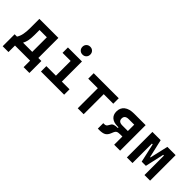

<svg xmlns="http://www.w3.org/2000/svg" viewBox="89 -1686 2753 2753"><g transform="rotate(45 1465.0 -309.5)"><path d="M14.6 131.8V-110.8H62Q87.4 -149.4 98.4 -203.4Q109.4 -257.3 109.4 -329.1V-517.6H495.1V-110.8H556.6V131.8H439V0H132.3V131.8ZM371.6 -110.8V-406.7H223.6V-305.7Q223.6 -244.6 214.8 -196.3Q206.1 -147.9 185.5 -110.8Z M659.2 0V-109.4H853V-408.2H688.5V-517.6H973.1V-109.4H1128.9V0ZM908.2 -592.3Q873.5 -592.3 851.1 -614.7Q828.6 -637.2 828.6 -671.9Q828.6 -706.5 851.1 -729Q873.5 -751.5 908.2 -751.5Q942.9 -751.5 965.3 -729Q987.8 -706.5 987.8 -671.9Q987.8 -637.2 965.3 -614.7Q942.9 -592.3 908.2 -592.3Z M1404.8 0V-406.7H1210.9V-517.6H1718.8V-406.7H1524.9V0Z M1990.7 -220.7Q1913.1 -220.7 1870.8 -257.1Q1828.6 -293.5 1828.6 -359.4Q1828.6 -435.1 1881.1 -476.3Q1933.6 -517.6 2029.8 -517.6H2264.2V0H2143.6V-166.5H2111.8Q2057.6 -166.5 2038.8 -155.5Q2020 -144.5 2010.3 -118.7L1998 -88.9Q1978.5 -38.1 1944.6 -17.8Q1910.6 2.4 1844.2 2.4H1814.5V-108.4H1835.4Q1855.5 -108.4 1867.4 -116.2Q1879.4 -124 1888.7 -142.1L1903.3 -166.5Q1915.5 -189.5 1941.9 -198Q1968.3 -206.5 2006.8 -206.5H2010.7V-220.7ZM2143.6 -277.8V-406.7H2032.2Q1952.6 -406.7 1952.6 -340.8Q1952.6 -277.8 2032.2 -277.8Z M2401.4 0V-517.6H2568.8L2632.8 -239.3H2640.6L2704.6 -517.6H2872.1V0H2758.3V-394.5H2743.2L2679.2 -107.4H2594.2L2530.3 -394.5H2515.1V0Z"/></g></svg>

Font: Cascadia Mono NF SemiBold
Style: Regular
Weight: 600
Monospace: yes
Designer: Aaron Bell
Foundry: Saja Typeworks
Version: Version 2404.023; ttfautohint (v1.8.4)